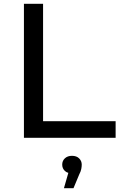

<svg xmlns="http://www.w3.org/2000/svg" viewBox="-20 -720 634 1003"><path d="M105 0V-700H205V-87H584V0ZM314 263 337 183Q326 180 319 173Q305 160 305 140Q305 120 319 107Q333 94 356 94Q380 94 393.5 107.5Q407 121 407 140Q407 150 404.5 163Q402 176 394 191L364 263Z"/></svg>

Font: Montserrat Z Med
Style: Regular
Weight: 500
Designer: Julieta Ulanovsky
Foundry: Julieta Ulanovsky
Version: Version 8.000